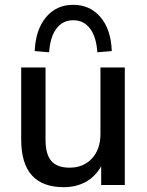

<svg xmlns="http://www.w3.org/2000/svg" viewBox="-20 -768 609 797"><path d="M245 9Q68 9 68 -188V-488H169V-187Q169 -128 193 -100Q217 -72 269 -72Q326 -72 361.5 -110Q397 -148 397 -212V-488H498V0H400V-78Q376 -35 336 -13Q296 9 245 9ZM184 -551 124 -556Q128 -645 171 -696.5Q214 -748 284 -748Q354 -748 397.5 -696.5Q441 -645 444 -556L384 -551Q380 -614 354 -649Q328 -684 284 -684Q240 -684 214 -649Q188 -614 184 -551Z"/></svg>

Font: Nunito Sans SemiBold
Style: Regular
Weight: 600
Designer: Vernon Adams
Foundry: Vernon Adams
Version: Version 3.101; ttfautohint (v1.8.4.7-5d5b);gftools[0.9.27]